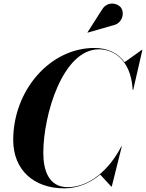

<svg xmlns="http://www.w3.org/2000/svg" viewBox="-20 -1023 801 1053"><path d="M600 -884C648 -893.5 665.5 -947 644.5 -979.5C626 -1007 569 -1018.5 540 -971L459.5 -845L460.5 -844ZM332.5 10C407.5 10 474.5 -19.5 529.5 -65.5L590 0H593L648 -220H645V-219.5C580 -92.5 470.5 3.5 351.5 3.5C247.5 3.5 217.5 -88 217.5 -185C217.5 -392 323.5 -752.5 522.5 -752.5C607.5 -752.5 694.5 -690 706.5 -544L707.5 -530H710.5L761 -750H758.5L663.5 -682C627 -732 570 -760 497.5 -760C254.5 -760 52.5 -528 52.5 -255C52.5 -92 164.5 10 332.5 10Z"/></svg>

Font: Bodoni* 72pt
Style: Bold Italic
Weight: 700
Italic angle: -13°
Version: Version 2.3